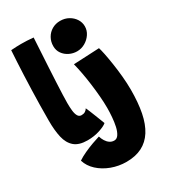

<svg xmlns="http://www.w3.org/2000/svg" viewBox="-231 -836 1081 1214"><g transform="rotate(-30 309.0 -229.0)"><path d="M328 -20.5Q313 -6.5 271.8 7.2Q230.5 21 182 21Q119.5 21 86.8 -7.2Q54 -35.5 42.2 -87Q30.5 -138.5 30.5 -208.5Q30.5 -266.5 31.5 -322.8Q32.5 -379 34.2 -432.5Q36 -486 38 -535.8Q40 -585.5 42.5 -630.5Q45 -675.5 47.5 -714.5Q87.5 -717.5 121 -717.5Q142.5 -717.5 163.8 -716.5Q185 -715.5 210.5 -713Q208 -666.5 204.8 -612.8Q201.5 -559 198.5 -504.2Q195.5 -449.5 193 -399.2Q190.5 -349 189 -309.5Q187.5 -270 187.5 -247.5Q187.5 -217.5 190.2 -192Q193 -166.5 201.8 -151.2Q210.5 -136 228 -136Q244.5 -136 255 -142.8Q265.5 -149.5 272 -160.5Q275.5 -153.5 283.8 -133.5Q292 -113.5 301.5 -89.2Q311 -65 318.5 -45.5Q326 -26 328 -20.5ZM578 -120.5Q578 -25.5 563.8 46Q549.5 117.5 519 165.5Q488.5 213.5 440.8 237.8Q393 262 327 262Q271 262 219.2 242.8Q167.5 223.5 130.5 189.5Q93.5 155.5 80 111Q103.5 95 136 80Q168.5 65 200.5 53.5Q232.5 42 254.5 35.5Q260 54 270 70.2Q280 86.5 294.5 96.5Q309 106.5 327 106.5Q346.5 106.5 359.2 86.8Q372 67 378.8 36.2Q385.5 5.5 388.2 -29.5Q391 -64.5 391 -95Q391 -134 387.2 -180Q383.5 -226 377.2 -273.5Q371 -321 363 -363.5Q355 -406 346.5 -439L534.5 -448Q539.5 -433.5 546.8 -398.2Q554 -363 561.2 -315.8Q568.5 -268.5 573.2 -217.5Q578 -166.5 578 -120.5ZM407 -720.5Q441 -720.5 468 -705.5Q495 -690.5 510.8 -666Q526.5 -641.5 526.5 -613Q526.5 -582.5 509.2 -556.8Q492 -531 464.5 -515.2Q437 -499.5 406 -499.5Q376.5 -499.5 350 -512.5Q323.5 -525.5 307 -548.8Q290.5 -572 290.5 -603Q290.5 -636 305.8 -662.8Q321 -689.5 347.5 -705Q374 -720.5 407 -720.5Z"/></g></svg>

Font: Grandstander Thin ExtraBold
Style: Regular
Weight: 800
Version: Version 1.200